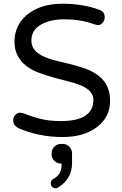

<svg xmlns="http://www.w3.org/2000/svg" viewBox="-20 -728 657 1034"><path d="M318 47Q338 47 353 62Q368 77 368 98V150Q368 235 294 281Q289 286 278.5 286Q268 286 260.5 278Q253 270 253 257.5Q253 245 267 236Q287 225 299.5 207.5Q312 190 312 153H309Q288 153 273 138.5Q258 124 258 103V98Q258 77 273 62Q288 47 309 47ZM308 -76Q483 -76 483 -191Q483 -239 416 -268Q387 -280 348.5 -289.5Q310 -299 270.5 -310Q231 -321 192.5 -335Q154 -349 124 -371Q58 -421 58 -503Q58 -591 124 -647Q196 -708 317 -708Q426 -708 516 -675Q544 -665 544 -635Q544 -620 533.5 -606.5Q523 -593 510.5 -593Q498 -593 476 -601Q411 -624 327 -624Q250 -624 200 -595Q149 -565 149 -510Q149 -453 215 -424Q245 -410 283 -401Q321 -392 361 -382Q401 -372 439 -358.5Q477 -345 507 -323Q573 -275 573 -185Q573 -99 504 -45Q433 10 317 10Q190 10 79 -38Q68 -43 59.5 -54Q51 -65 51 -80.5Q51 -96 62 -108.5Q73 -121 87.5 -121Q102 -121 123.5 -111.5Q145 -102 194 -89Q243 -76 308 -76Z"/></svg>

Font: Varela Round
Style: Regular
Weight: 400
Designer: Joe Prince
Foundry: Joe Prince
Version: Version 1.000